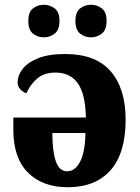

<svg xmlns="http://www.w3.org/2000/svg" viewBox="-20 -777 589 807"><path d="M265 10Q159 10 97.5 -51.5Q36 -113 36 -232V-283H341Q339 -382 307 -427Q275 -472 213 -472Q166 -472 136.5 -447Q107 -422 91 -385Q76 -390 65 -402Q54 -414 54 -431Q54 -459 74 -486Q94 -513 138.5 -531.5Q183 -550 254 -550Q382 -550 445 -477.5Q508 -405 508 -274Q508 -133 444.5 -61.5Q381 10 265 10ZM262 -57Q296 -57 317 -98Q338 -139 339 -218H200Q200 -142 214.5 -99.5Q229 -57 262 -57ZM363 -620Q337 -620 317 -635.5Q297 -651 297 -689Q297 -727 317 -742Q337 -757 363 -757Q387 -757 407.5 -742Q428 -727 428 -689Q428 -651 407.5 -635.5Q387 -620 363 -620ZM164 -620Q139 -620 119 -635.5Q99 -651 99 -689Q99 -727 119 -742Q139 -757 164 -757Q189 -757 209.5 -742Q230 -727 230 -689Q230 -651 209.5 -635.5Q189 -620 164 -620Z"/></svg>

Font: Noto Serif SemiCondensed ExtraBold
Style: Regular
Weight: 800
Width: 4
Designer: Monotype Design Team
Foundry: Monotype Imaging Inc.
Version: Version 2.015